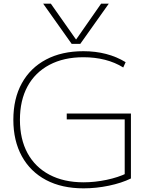

<svg xmlns="http://www.w3.org/2000/svg" viewBox="-20 -1020 827 1050"><path d="M216 -1000H258L395 -805H397L533 -1000H575L419 -780H372ZM437 10Q318 10 232 -35.5Q146 -81 99.5 -165.5Q53 -250 53 -365Q53 -481 99.5 -565Q146 -649 232 -694.5Q318 -740 436 -740Q502 -740 560 -725Q618 -710 667 -680L654 -651Q609 -679 554 -693Q499 -707 436 -707Q329 -707 250.5 -665.5Q172 -624 130.5 -547.5Q89 -471 89 -365Q89 -259 130.5 -182.5Q172 -106 250.5 -64.5Q329 -23 437 -23Q499 -23 563 -36.5Q627 -50 674 -73L662 -52V-367H345V-399H696V-44Q645 -19 575.5 -4.5Q506 10 437 10Z"/></svg>

Font: M PLUS 2 ExtraLight
Style: Regular
Weight: 250
Designer: Coji Morishita
Foundry: UNDERFOREST DESIGN
Version: Version 1.001